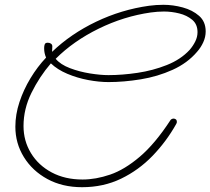

<svg xmlns="http://www.w3.org/2000/svg" viewBox="-20 -687 877 800"><path d="M322 93Q240 93 177.5 59Q115 25 79.5 -32.5Q44 -90 44 -159Q44 -210 61 -261.5Q78 -313 107 -361Q136 -409 172 -447Q168 -456 166 -465.5Q164 -475 164 -484V-488Q164 -496 166.5 -502.5Q169 -509 179 -509Q187 -509 192.5 -505Q198 -501 198 -494Q198 -488 197.5 -482.5Q197 -477 197 -471Q275 -546 380.5 -596.5Q486 -647 601 -663Q616 -665 631 -666Q646 -667 661 -667Q701 -667 741.5 -656Q782 -645 809.5 -621Q837 -597 837 -556Q837 -533 827 -511Q817 -489 801 -471Q761 -424 699 -396Q637 -368 566.5 -356.5Q496 -345 432 -345Q393 -345 347.5 -353.5Q302 -362 260.5 -379.5Q219 -397 192 -423Q144 -367 111 -300Q78 -233 78 -162Q78 -100 109 -49Q140 2 195.5 31.5Q251 61 324 61Q379 61 439 40.5Q499 20 562.5 -34Q626 -88 690 -186Q693 -191 701 -193Q717 -193 717 -179Q717 -175 714 -170Q673 -97 615.5 -37.5Q558 22 484.5 57.5Q411 93 322 93ZM432 -374Q489 -374 553 -383.5Q617 -393 675 -416Q733 -439 770 -479Q784 -495 793.5 -514Q803 -533 803 -553Q803 -586 781 -604.5Q759 -623 727 -631Q695 -639 663 -639Q650 -639 636 -638Q622 -637 608 -635Q496 -619 391 -567.5Q286 -516 212 -442Q232 -418 271.5 -403Q311 -388 355 -381Q399 -374 432 -374Z"/></svg>

Font: Ms Madi
Style: Regular
Weight: 400
Designer: Robert E. Leuschke
Foundry: Robert E. Leuschke
Version: Version 1.010; ttfautohint (v1.8.3)